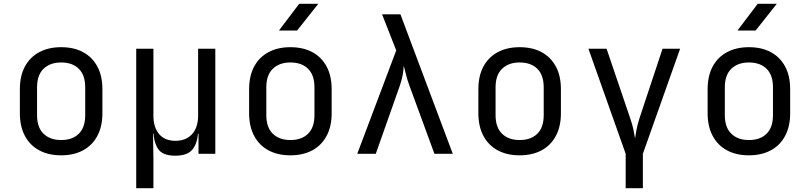

<svg xmlns="http://www.w3.org/2000/svg" viewBox="-20 -805 4240 1005"><path d="M300 8Q234 8 185.5 -18Q137 -44 110.5 -93.5Q84 -143 84 -212V-338Q84 -408 110.5 -457Q137 -506 185.5 -532Q234 -558 300 -558Q367 -558 415 -532Q463 -506 489.5 -457Q516 -408 516 -338V-212Q516 -143 489.5 -93.5Q463 -44 414.5 -18Q366 8 300 8ZM300 -72Q359 -72 392.5 -105Q426 -138 426 -202V-348Q426 -412 392.5 -445Q359 -478 300 -478Q242 -478 208 -445Q174 -412 174 -348V-202Q174 -138 208 -105Q242 -72 300 -72Z M693 180V-550H783V-200Q783 -138 813 -103Q843 -68 898 -68Q954 -68 985.5 -103Q1017 -138 1017 -200V-550H1107V0H1019V-105H999L1017 -126Q1017 -64 991 -27Q965 10 897 10Q830 10 806.5 -27Q783 -64 783 -126L801 -105H781L783 20V180Z M1500 8Q1434 8 1385.5 -18Q1337 -44 1310.5 -93.5Q1284 -143 1284 -212V-338Q1284 -408 1310.5 -457Q1337 -506 1385.5 -532Q1434 -558 1500 -558Q1567 -558 1615 -532Q1663 -506 1689.5 -457Q1716 -408 1716 -338V-212Q1716 -143 1689.5 -93.5Q1663 -44 1614.5 -18Q1566 8 1500 8ZM1500 -72Q1559 -72 1592.5 -105Q1626 -138 1626 -202V-348Q1626 -412 1592.5 -445Q1559 -478 1500 -478Q1442 -478 1408 -445Q1374 -412 1374 -348V-202Q1374 -138 1408 -105Q1442 -72 1500 -72ZM1440 -645 1546 -785H1646L1535 -645Z M1850 0 2054 -541 1980 -730H2076L2350 0H2254L2123 -357Q2110 -392 2104 -419Q2098 -446 2093 -461Q2093 -446 2089 -419Q2085 -392 2073 -357L1947 0Z M2700 8Q2634 8 2585.5 -18Q2537 -44 2510.5 -93.5Q2484 -143 2484 -212V-338Q2484 -408 2510.5 -457Q2537 -506 2585.5 -532Q2634 -558 2700 -558Q2767 -558 2815 -532Q2863 -506 2889.5 -457Q2916 -408 2916 -338V-212Q2916 -143 2889.5 -93.5Q2863 -44 2814.5 -18Q2766 8 2700 8ZM2700 -72Q2759 -72 2792.5 -105Q2826 -138 2826 -202V-348Q2826 -412 2792.5 -445Q2759 -478 2700 -478Q2642 -478 2608 -445Q2574 -412 2574 -348V-202Q2574 -138 2608 -105Q2642 -72 2700 -72Z M3255 180V0L3060 -550H3155L3279 -185Q3291 -151 3296 -124.5Q3301 -98 3304 -81Q3307 -98 3311.5 -124.5Q3316 -151 3327 -185L3448 -550H3540L3345 0V180Z M3900 8Q3834 8 3785.5 -18Q3737 -44 3710.5 -93.5Q3684 -143 3684 -212V-338Q3684 -408 3710.5 -457Q3737 -506 3785.5 -532Q3834 -558 3900 -558Q3967 -558 4015 -532Q4063 -506 4089.5 -457Q4116 -408 4116 -338V-212Q4116 -143 4089.5 -93.5Q4063 -44 4014.5 -18Q3966 8 3900 8ZM3900 -72Q3959 -72 3992.5 -105Q4026 -138 4026 -202V-348Q4026 -412 3992.5 -445Q3959 -478 3900 -478Q3842 -478 3808 -445Q3774 -412 3774 -348V-202Q3774 -138 3808 -105Q3842 -72 3900 -72ZM3840 -645 3946 -785H4046L3935 -645Z"/></svg>

Font: JetBrains Mono
Style: Regular
Weight: 400
Monospace: yes
Designer: Philipp Nurullin, Konstantin Bulenkov
Foundry: JetBrains
Version: Version 2.305